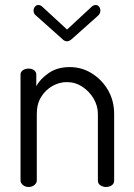

<svg xmlns="http://www.w3.org/2000/svg" viewBox="-20 -747 534 767"><path d="M94 0Q81 0 71.5 -8Q62 -16 62 -26V-449Q62 -460 71.5 -466.5Q81 -473 94 -473Q107 -473 116 -466.5Q125 -460 125 -449V-403Q141 -432 175 -455.5Q209 -479 259 -479Q307 -479 347.5 -453.5Q388 -428 412 -386Q436 -344 436 -292V-26Q436 -13 426 -6.5Q416 0 403 0Q392 0 381.5 -6.5Q371 -13 371 -26V-292Q371 -324 354 -353Q337 -382 309 -400.5Q281 -419 247 -419Q217 -419 189.5 -403.5Q162 -388 144.5 -360Q127 -332 127 -292V-26Q127 -16 117.5 -8Q108 0 94 0ZM248 -582Q237 -582 228 -592L127 -682Q120 -687 117 -692.5Q114 -698 114 -705Q114 -713 119.5 -720Q125 -727 133 -727Q141 -727 148 -721L248 -629L347 -721Q354 -727 362 -727Q371 -727 376 -720Q381 -713 381 -705Q381 -698 378 -692.5Q375 -687 369 -682L268 -592Q257 -582 248 -582Z"/></svg>

Font: Dosis
Style: Regular
Weight: 400
Designer: EdgarTolentino, PabloImpallari, IginoMarini
Foundry: EdgarTolentino, PabloImpallari, IginoMarini
Version: Version 3.001; ttfautohint (v1.8.2)